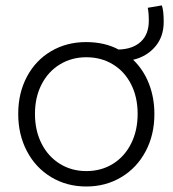

<svg xmlns="http://www.w3.org/2000/svg" viewBox="-20 -677 634 705"><path d="M46.9 -258.8Q46.9 -335.4 78.9 -395.5Q110.8 -455.6 167.7 -489Q224.6 -522.5 295.9 -522.5Q364.3 -522.5 415.5 -495.1Q467.8 -496.6 497.1 -523.9Q526.4 -551.3 526.4 -600.6Q526.4 -631.3 522.5 -648.4L574.2 -657.2Q581.1 -639.2 581.1 -596.7Q581.1 -542 549.8 -505.6Q518.6 -469.2 468.8 -457.5Q506.3 -421.9 526.6 -370.4Q546.9 -318.8 546.9 -257.8Q546.9 -181.6 514.6 -121.1Q482.4 -60.5 425.3 -26.4Q368.2 7.8 296.9 7.8Q225.1 7.8 168 -26.6Q110.8 -61 78.9 -121.8Q46.9 -182.6 46.9 -258.8ZM485.4 -258.8Q485.4 -320.3 461.4 -367.4Q437.5 -414.6 394.5 -440.7Q351.6 -466.8 296.9 -466.8Q243.2 -466.8 200.2 -440.7Q157.2 -414.6 132.8 -367.4Q108.4 -320.3 108.4 -258.8Q108.4 -197.3 132.8 -149.4Q157.2 -101.6 200.2 -75.2Q243.2 -48.8 296.9 -48.8Q351.6 -48.8 394.3 -75.2Q437 -101.6 461.2 -149.4Q485.4 -197.3 485.4 -258.8Z"/></svg>

Font: Reddit Sans Fudge Light
Style: Regular
Weight: 300
Designer: Stephen Hutchings
Foundry: Reddit
Version: Version 1.013